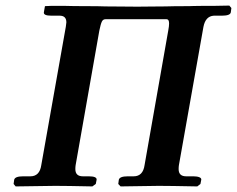

<svg xmlns="http://www.w3.org/2000/svg" viewBox="-20 -667 849 688"><path d="M498 -75.2 583 -558.1Q585.9 -573.2 585.9 -583Q585.9 -598.1 577.1 -598.1H357.9Q349.1 -598.1 345 -589.6Q340.8 -581.1 335.9 -557.1L251 -75.2Q250 -69.3 250 -61Q250 -35.2 276.9 -35.2H297.9Q327.6 -35.2 326.2 -22.9L323.2 -7.8L311 1Q216.8 -1 178.2 -1L36.1 1L28.8 -7.8L30.8 -22.9Q33.7 -35.2 63 -35.2H88.9Q122.1 -35.2 127.9 -75.2L215.8 -570.8Q217.8 -585 217.8 -586.9Q217.8 -610.8 193.8 -610.8H164.1Q135.3 -610.8 137.2 -623L141.1 -645L164.1 -646Q164.1 -646 210 -646Q242.2 -645 288.1 -645Q335 -645 357.9 -644Q373 -644 412.6 -643.6Q452.1 -643.1 472.2 -643.1Q490.2 -643.1 523.2 -643.6Q556.2 -644 573.2 -644Q598.1 -645 658.2 -645Q659.2 -645 674.1 -645.5Q689 -646 710.4 -646Q731.9 -646 748 -646L801.8 -647L809.1 -638.2L807.1 -623Q805.2 -610.8 774.9 -610.8H746.1Q716.3 -608.9 709 -570.8L621.1 -75.2Q620.1 -69.3 620.1 -61Q620.1 -35.2 647 -35.2H672.9Q686 -35.2 694.1 -32Q702.1 -28.8 701.2 -22.9L698.2 -7.8L687 1Q586.9 -1 548.8 -1L412.1 1L403.8 -7.8L405.8 -22.9Q408.7 -35.2 438 -35.2H459Q492.2 -35.2 498 -75.2Z"/></svg>

Font: Linux Libertine
Style: Semibold Italic
Weight: 600
Italic angle: -11.5°
Designer: Philipp H. Poll
Foundry: Philipp H. Poll
Version: Version 5.1.2 ; ttfautohint (v0.9)